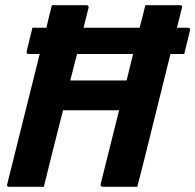

<svg xmlns="http://www.w3.org/2000/svg" viewBox="-20 -720 753 740"><path d="M509 0H376Q371 0 369 -3.5Q367 -7 368 -11Q386 -82 403.5 -153Q421 -224 439 -295H223Q204 -221 185.5 -147.5Q167 -74 149 0H16Q4 0 8 -11Q39 -136 70.5 -261.5Q102 -387 133 -512H91Q80 -512 83 -523Q89 -547 94 -568Q99 -589 105 -613H159Q164 -635 169 -656.5Q174 -678 180 -700H313Q318 -700 320.5 -696.5Q323 -693 321 -689Q312 -653 302 -613H518Q524 -635 529.5 -656.5Q535 -678 540 -700H673Q685 -700 681 -689Q672 -653 662 -613H704Q715 -613 712 -602Q706 -577 701 -556.5Q696 -536 690 -512H637Q612 -411 587 -310.5Q562 -210 537 -109Q530 -80 522.5 -52Q515 -24 509 0ZM277 -512Q270 -487 264 -461.5Q258 -436 251 -410H468Q474 -436 480.5 -461.5Q487 -487 493 -512Z"/></svg>

Font: Recursive Sn Lnr St
Style: Bold Italic
Weight: 700
Italic angle: -15°
Version: Version 1.079;hotconv 1.0.112;makeotfexe 2.5.65598; ttfautoh